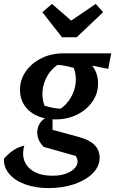

<svg xmlns="http://www.w3.org/2000/svg" viewBox="-59 -759 587 979"><path d="M223 -150Q216 -150 209 -151V-97L345 -60Q449 -32 449 45Q449 89 414.5 124Q380 159 321 179.5Q262 200 189 200Q120 200 68 180.5Q16 161 -12.5 127Q-41 93 -39 50Q-12 21 11 6Q34 -9 65 -17Q46 51 86 94Q126 137 210 137Q256 137 288.5 122Q321 107 332 84Q343 61 327 36L164 -10Q131 -43 131 -83Q131 -129 170 -156Q112 -168 77.5 -206.5Q43 -245 43 -301Q43 -353 72.5 -395Q102 -437 152 -462Q202 -487 264 -487H508L493 -408L411 -424Q441 -386 441 -333Q441 -282 412 -240.5Q383 -199 334 -174.5Q285 -150 223 -150ZM251 -205Q283 -228 303 -263Q323 -298 327 -337Q331 -376 317 -413Q298 -418 277.5 -422.5Q257 -427 234 -428Q201 -405 181.5 -370.5Q162 -336 158 -296.5Q154 -257 168 -220Q195 -212 214.5 -208.5Q234 -205 251 -205ZM257 -569 157 -697 206 -739 304 -654 429 -739 467 -697 332 -569Z"/></svg>

Font: Piazzolla SemiBold
Style: Italic
Weight: 600
Italic angle: -11.3°
Designer: Juan Pablo del Peral
Foundry: Huerta Tipografica
Version: Version 1.330